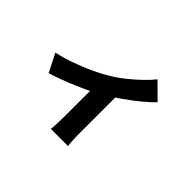

<svg xmlns="http://www.w3.org/2000/svg" viewBox="-144 -923 1288 1288"><g transform="rotate(45 500.0 -279.5)"><path d="M102 -292Q168 -307 235.5 -331Q303 -355 362 -382.5Q421 -410 460 -434Q510 -463 558 -501Q606 -539 646.5 -578Q687 -617 713 -650L822 -542Q793 -510 743.5 -469.5Q694 -429 637.5 -389Q581 -349 526 -316Q492 -296 446.5 -274Q401 -252 352.5 -231.5Q304 -211 256 -193Q208 -175 167 -163ZM448 -346 599 -373V-23Q599 -5 599.5 18Q600 41 601.5 61Q603 81 606 91H442Q444 81 445 61Q446 41 447 18Q448 -5 448 -23Z"/></g></svg>

Font: Noto Sans SC Thin ExtraBold
Style: Regular
Weight: 800
Version: Version 2.004-H2;hotconv 1.0.118;makeotfexe 2.5.65603